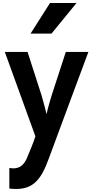

<svg xmlns="http://www.w3.org/2000/svg" viewBox="-20 -862 622 1275"><path d="M42 253V390C58 392 73 393 86 393C202 393 254 329 304 191C320 146 567 -517 567 -517H417L327 -241C327 -241 299 -153 289 -104C277 -158 253 -238 253 -238L163 -517H12L215 43C209 68 166 172 156 194C140 227 116 256 70 256C62 256 52 255 42 253ZM183 -639H322L488 -842H312Z"/></svg>

Font: LINE Seed JP App_OTF Bold
Style: Regular
Weight: 700
Designer: LINE & Fontrix & Fontworks
Version: Version 1.009